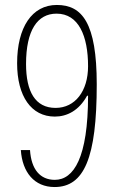

<svg xmlns="http://www.w3.org/2000/svg" viewBox="-20 -744 463 774"><path d="M200 10C319 10 370 -107 370 -404C370 -652 311 -724 209 -724C109 -724 49 -634 49 -489C49 -356 106 -274 201 -274C250 -274 298 -298 331 -358H335C335 -108 277 -19 201 -19C142 -19 106 -61 101 -139H64C70 -50 118 10 200 10ZM204 -309C122 -309 85 -375 85 -486C85 -622 131 -689 208 -689C297 -689 335 -599 335 -477C335 -377 283 -309 204 -309Z"/></svg>

Font: Kathrein 37 Thin Condensed
Style: Regular
Weight: 250
Width: 3
Designer: Lazydogs Typefoundry, based on Open Sans by Ascender Corporation
Foundry: Lazydogs Typefoundry
Version: Version 1.003;PS 001.003;hotconv 1.0.88;makeotf.lib2.5.64775